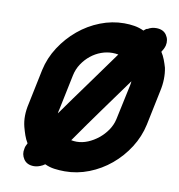

<svg xmlns="http://www.w3.org/2000/svg" viewBox="-69 -627 653 701"><g transform="rotate(10 257.5 -276.0)"><path d="M71 -340Q81 -386 107 -426Q133 -466 169 -496Q205 -526 248.5 -543Q292 -560 337 -560Q357 -560 375 -557Q393 -554 410 -546Q414 -549 416 -551Q418 -553 423 -555V-554Q431 -559 439 -561Q447 -563 455 -563Q481 -563 493 -545.5Q505 -528 500 -506Q498 -499 495 -493Q492 -487 488 -481Q496 -469 501.5 -454.5Q507 -440 511 -426Q515 -406 514.5 -384Q514 -362 509 -340L482 -210Q472 -164 446.5 -124Q421 -84 385 -54Q349 -24 305.5 -7Q262 10 216 10Q196 10 177.5 7.5Q159 5 142 -3Q139 -1 137 0Q135 1 133 3L134 2Q117 11 102 11Q76 11 64 -7Q52 -25 57 -46Q58 -55 65 -67Q57 -80 52 -94.5Q47 -109 43 -124Q33 -163 44 -210ZM158 -210Q157 -206 156 -201.5Q155 -197 155 -194Q201 -259 244.5 -318.5Q288 -378 335 -444Q330 -445 324 -445.5Q318 -446 313 -446Q292 -446 271.5 -438.5Q251 -431 233.5 -417Q216 -403 203 -383.5Q190 -364 185 -340ZM240 -104Q261 -104 281.5 -112.5Q302 -121 320 -135.5Q338 -150 351 -169Q364 -188 369 -210L397 -341Q399 -351 399 -356Q352 -291 309 -231.5Q266 -172 220 -106Q230 -104 240 -104Z"/></g></svg>

Font: VDS
Style: Bold Italic
Weight: 700
Designer: artmaker
Foundry: artmaker
Version: Version 1.000 2009 initial release